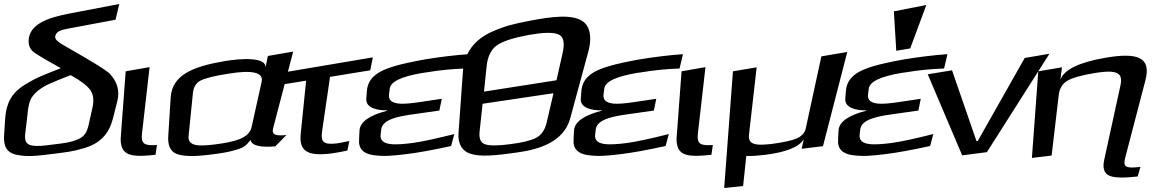

<svg xmlns="http://www.w3.org/2000/svg" viewBox="-71 -759 5812 964"><path d="M269 -615 509 -660 528 -739 272 -690C164 -669 80 -636 73 -561C71 -537 77 -517 93 -502C105 -490 153 -462 234 -417L228 -414C147 -382 112 -370 53 -333C-14 -292 -40 -239 -45 -164L-50 -86C-55 -28 -40 7 12 18C66 29 104 25 192 14C263 5 296 2 354 -16C433 -40 475 -87 495 -160L519 -255C530 -304 518 -349 479 -390C454 -412 388 -452 283 -512C252 -529 231 -542 221 -550C210 -559 205 -567 206 -575C210 -601 233 -608 269 -615ZM374 -132C366 -97 354 -73 319 -59C280 -43 256 -41 200 -34C144 -27 121 -23 87 -29C57 -35 52 -56 56 -90L67 -184C69 -213 74 -236 80 -253C93 -289 137 -321 179 -339C201 -349 235 -363 282 -381H285C334 -354 367 -329 383 -306C398 -284 401 -256 394 -222Z M642 -89 680 -422 560 -401 536 -79C533 -52 536 -31 543 -15C562 28 622 28 710 18L717 -31C652 -26 636 -38 642 -89Z M1300 -114 1401 -500 1274 -478 1262 -420C1267 -474 1138 -466 1056 -452C892 -424 794 -381 786 -270L774 -79C770 -30 784 0 814 13C845 26 900 28 979 18C1030 12 1069 6 1097 -2C1152 -16 1161 -24 1187 -56C1193 -28 1234 -18 1311 -24L1367 -81C1315 -76 1292 -81 1300 -114ZM1009 -34C924 -23 870 -25 876 -78L898 -296C902 -323 914 -343 935 -354C958 -366 1004 -378 1076 -389C1196 -409 1252 -395 1243 -350L1192 -120C1179 -63 1102 -46 1009 -34Z M1546 -99 1586 -373 1788 -406 1801 -471 1303 -387 1299 -327 1466 -354 1439 -89C1430 -2 1469 26 1589 12C1612 9 1640 4 1673 -3L1683 -51C1655 -45 1633 -41 1620 -39C1552 -31 1539 -47 1546 -99Z M1840 -82 1843 -109C1849 -160 1930 -175 2002 -185L2135 -204L2147 -263L2033 -246C1958 -235 1876 -227 1882 -284L1886 -314C1890 -349 1944 -375 2051 -393L2073 -396C2138 -407 2201 -413 2264 -415L2281 -487C2210 -482 2138 -473 2064 -461C1998 -449 1947 -438 1910 -427C1828 -403 1776 -370 1771 -301L1768 -263C1765 -218 1821 -204 1873 -205V-203C1783 -180 1737 -147 1734 -104L1732 -62C1727 -12 1754 13 1804 20C1857 27 1893 24 1968 15C2027 8 2103 -6 2194 -26L2210 -86C2119 -63 2050 -48 2000 -41C1918 -31 1834 -24 1840 -82Z M2884 -504C2902 -573 2891 -627 2855 -652C2803 -688 2704 -677 2590 -655C2508 -639 2469 -630 2404 -602C2309 -561 2259 -491 2253 -397L2231 -89C2228 -43 2245 -10 2275 6C2317 29 2393 24 2478 13C2510 9 2536 5 2560 1C2678 -20 2766 -69 2792 -165ZM2674 -145C2665 -106 2647 -80 2619 -66C2593 -53 2548 -42 2489 -35C2430 -27 2389 -27 2366 -34C2343 -41 2333 -62 2337 -99L2352 -238L2708 -291ZM2372 -424C2377 -476 2395 -512 2425 -532C2455 -553 2507 -569 2581 -583C2653 -596 2703 -598 2731 -587C2759 -577 2766 -544 2753 -489L2723 -356L2359 -299Z M2917 -82 2920 -109C2926 -160 3007 -175 3079 -185L3212 -204L3224 -263L3110 -246C3035 -235 2953 -227 2959 -284L2963 -314C2967 -349 3021 -375 3128 -393L3150 -396C3215 -407 3278 -413 3341 -415L3358 -487C3287 -482 3215 -473 3141 -461C3075 -449 3024 -438 2987 -427C2905 -403 2853 -370 2848 -301L2845 -263C2842 -218 2898 -204 2950 -205V-203C2860 -180 2814 -147 2811 -104L2809 -62C2804 -12 2831 13 2881 20C2934 27 2970 24 3045 15C3104 8 3180 -6 3271 -26L3287 -86C3196 -63 3127 -48 3077 -41C2995 -31 2911 -24 2917 -82Z M3433 -89 3471 -422 3351 -401 3327 -79C3324 -52 3327 -31 3334 -15C3353 28 3413 28 3501 18L3508 -31C3443 -26 3427 -38 3433 -89Z M4061 -25 4183 -498 4053 -476 3974 -112C3969 -91 3954 -75 3929 -64C3904 -53 3861 -44 3802 -36C3776 -33 3754 -32 3737 -33C3698 -36 3685 -52 3690 -87L3728 -421L3609 -401L3565 185L3660 175L3676 24C3702 25 3731 23 3765 19C3875 6 3943 -21 3965 -61L3954 -12Z M4245 -82 4248 -109C4254 -160 4335 -175 4407 -185L4540 -204L4552 -263L4438 -246C4363 -235 4281 -227 4287 -284L4291 -314C4295 -349 4349 -375 4456 -393L4478 -396C4543 -407 4606 -413 4669 -415L4686 -487C4615 -482 4543 -473 4469 -461C4403 -449 4352 -438 4315 -427C4233 -403 4181 -370 4176 -301L4173 -263C4170 -218 4226 -204 4278 -205V-203C4188 -180 4142 -147 4139 -104L4137 -62C4132 -12 4159 13 4209 20C4262 27 4298 24 4373 15C4432 8 4508 -6 4599 -26L4615 -86C4524 -63 4455 -48 4405 -41C4323 -31 4239 -24 4245 -82ZM4499 -516 4580 -734 4417 -702 4429 -504Z M5198 -489 5074 -468 4838 -51 4832 -50 4709 -406 4587 -386 4760 21 4884 5Z M5580 27 5680 -356C5710 -471 5642 -497 5479 -469C5346 -446 5271 -409 5253 -359L5261 -421L5142 -401L5110 34L5209 22L5245 -284C5249 -314 5262 -337 5287 -353C5312 -368 5360 -382 5430 -393C5462 -398 5487 -400 5506 -399C5552 -396 5564 -375 5555 -332L5473 44C5465 80 5471 106 5491 119C5512 133 5558 136 5631 128L5641 127L5655 79C5576 88 5566 79 5580 27Z"/></svg>

Font: Gamestation Warped
Style: Italic
Weight: 400
Designer: Jonas Hecksher
Foundry: Jonas Hecksher, Playtypeª, e-types AS
Version: Version 1.003